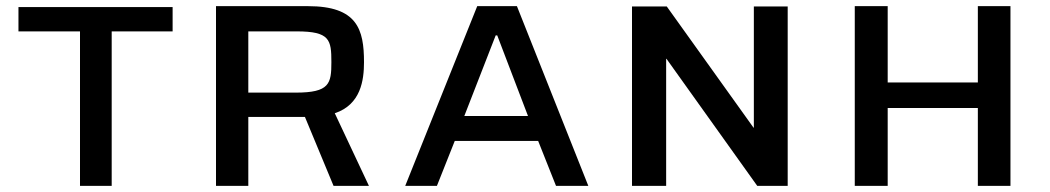

<svg xmlns="http://www.w3.org/2000/svg" viewBox="-20 -604 3413 624"><path d="M240 0H343V-502H541V-581H40V-502H240Z M682 0H787V-224H971L1064 0H1179L1068 -236C1153 -264 1163 -344 1163 -402C1163 -509 1141 -584 981 -584H682ZM787 -303V-502H944C1052 -502 1057 -475 1057 -402C1057 -332 1051 -303 941 -303Z M1297 0H1400L1458 -146H1729L1787 0H1892L1660 -584H1531ZM1489 -227 1591 -489H1596L1696 -227Z M2034 0H2145V-413H2146L2441 0H2540V-583H2430V-189H2429L2147 -583H2034Z M2758 0H2865V-253H3158V0H3264V-584H3158V-336H2865V-584H2758Z"/></svg>

Font: Saira UNSAM Medium SC
Style: Regular
Weight: 500
Designer: Hector Gatti with collaboration of the Omnibus-Type team
Foundry: Omnibus-Type
Version: Version 1.072;PS 001.072;hotconv 1.0.88;makeotf.lib2.5.64775